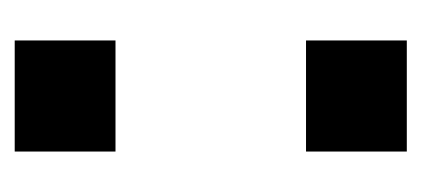

<svg xmlns="http://www.w3.org/2000/svg" viewBox="-176 -397 573 261"><g transform="rotate(-90 110.5 -266.5)"><path d="M35 0V-137H186V0ZM35 -396V-533H186V-396Z"/></g></svg>

Font: Hubot Sans Condensed ExtraLight SemiBold
Style: Regular
Weight: 600
Version: Version 2.000